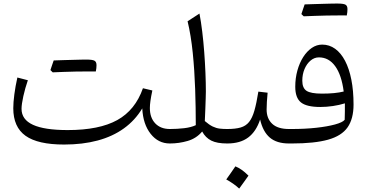

<svg xmlns="http://www.w3.org/2000/svg" viewBox="-20 -822 2113 1100"><path d="M795 -201Q799.5 -110.5 843 -55.3Q886.5 0 953 0H953.5V-82.9H953Q900.1 -82.9 869.3 -115.3Q838.6 -147.7 838.6 -203.1Q838.6 -220.4 841.9 -244.2Q845.2 -267.9 852.8 -303.7L798.9 -316.5Q755.2 -191.4 651.9 -134.1Q548.6 -76.8 368 -76.8Q234.7 -76.8 169 -106.9Q103.4 -137 103.4 -198.5Q103.4 -224.3 113.7 -271Q124.1 -317.7 139.6 -362.3L79.5 -377.9Q68.3 -328.1 62.2 -281.6Q56.1 -235 56.1 -201.8Q56.1 -94.2 126.3 -44.1Q196.5 6.1 347.5 6.1Q453.7 6.1 539.6 -17Q625.6 -40.1 689.8 -86.4Q754 -132.6 795 -201ZM478.6 -412.6Q494.1 -412.6 504 -412.6Q513.8 -412.5 519.7 -412.5Q525.5 -412.5 528.9 -412.5Q531.1 -421.4 532 -431.5Q532.9 -441.5 532.9 -448.7Q532.9 -467.8 521.3 -474.2Q509.8 -480.7 474.5 -480.7Q440 -471.3 405.6 -461.1Q371.1 -451 337 -440.8Q302.8 -430.7 268.9 -420.4Q272.3 -417.1 275.5 -413.9Q278.7 -410.7 282 -407.5Q313.1 -408.8 346.6 -410.1Q380.2 -411.3 413.7 -412Q447.2 -412.6 478.6 -412.6ZM282 -407.5Q314.3 -419.4 346.4 -431.3Q378.5 -443.1 410.6 -455.7Q442.6 -468.3 474.5 -480.7Q464.9 -480.7 444.9 -480.3Q424.9 -480 398.7 -479.1Q372.5 -478.3 343.6 -477.6Q314.6 -476.9 287.6 -475.7Q282.8 -462.1 278.2 -448.5Q273.7 -434.9 268.9 -420.4Q272.3 -417.1 275.5 -413.9Q278.7 -410.7 282 -407.5Z M1122.8 -744.3 1054.7 -700.2Q1074.1 -619.9 1084.3 -519.2Q1094.4 -418.6 1098.1 -311.5Q1101.7 -204.5 1101.7 -104.9Q1074.9 -92.2 1034.7 -87.5Q994.5 -82.9 953.6 -82.9Q945.8 -82.9 941.9 -75.3Q938 -67.6 938 -51V-31.9Q938 -15.3 941.9 -7.6Q945.8 0 953.6 0Q1005.4 0 1055.4 -14.6Q1105.5 -29.2 1138.2 -68.6Q1157.6 -32.9 1190.5 -16.4Q1223.4 0 1281.1 0H1281.6V-82.9H1281.1Q1257.8 -82.9 1238.4 -85.2Q1218.9 -87.5 1198.8 -97.1Q1178.7 -106.7 1153.4 -128.5Q1155.3 -163.8 1156.4 -198Q1157.6 -232.2 1158.5 -258.7Q1159.4 -285.3 1159.4 -297Q1159.4 -346.6 1157 -404.8Q1154.6 -462.9 1150.1 -523.1Q1145.6 -583.3 1138.7 -640.2Q1131.9 -697.1 1122.8 -744.3Z M1328.5 131.1Q1315.2 150.6 1302.5 169Q1289.8 187.3 1276.3 206.1Q1296 216.7 1314.9 229.9Q1333.8 243 1350.4 258.4Q1364.3 239.5 1377.5 221Q1390.7 202.5 1403.6 184.3Q1382.8 163.7 1364.2 150.7Q1345.6 137.8 1328.5 131.1ZM1281.7 0Q1356.3 0 1402 -34.3Q1447.7 -68.7 1470.2 -137.2Q1486.3 -67.5 1525.9 -33.7Q1565.5 0 1635.4 0H1635.9V-82.9H1635.4Q1571 -82.9 1539.3 -113Q1507.5 -143 1507.5 -194.8Q1507.5 -214.2 1509 -238.5Q1510.5 -262.8 1513.2 -290.9L1460.2 -297.1Q1449.5 -230.1 1437.4 -188Q1425.3 -145.9 1406.8 -123Q1388.3 -100.1 1358.4 -91.5Q1328.5 -82.9 1281.7 -82.9Q1273.9 -82.9 1270 -75.3Q1266.1 -67.6 1266.1 -51V-31.9Q1266.1 -15.3 1270 -7.6Q1273.9 0 1281.7 0Z M2005.5 -223.1Q2005.5 -301.9 1993 -365.3Q1980.5 -428.7 1956.9 -473.6Q1933.3 -518.6 1900.1 -542.5Q1866.9 -566.5 1825.9 -566.5Q1794.1 -566.5 1766.3 -547.5Q1738.5 -528.5 1717.2 -495.2Q1695.9 -461.8 1683.8 -418.1Q1671.6 -374.4 1671.6 -324.9Q1671.6 -261.5 1704.2 -235.3Q1736.7 -209.1 1815.2 -209.1Q1850.8 -209.1 1887.1 -214.5Q1923.4 -219.8 1955.9 -229.9Q1956 -208.1 1955.8 -182.7Q1955.6 -157.3 1954.8 -135.7Q1942.8 -120.8 1899.2 -108.9Q1855.7 -97 1791.2 -89.9Q1726.6 -82.9 1651.2 -82.9H1635.7Q1627.8 -82.9 1624 -75.2Q1620.1 -67.4 1620.1 -51V-31.9Q1620.1 -15.5 1624 -7.8Q1627.8 0 1635.7 0H1652.5Q1782.2 0 1859.8 -21.8Q1937.3 -43.6 1971.4 -92.5Q2005.5 -141.5 2005.5 -223.1ZM1949.1 -297.7Q1925 -291.7 1893.8 -288.6Q1862.6 -285.6 1824.8 -285.6Q1760.5 -285.6 1736.2 -301.7Q1711.9 -317.8 1711.9 -359.5Q1711.9 -396.5 1724.8 -426.7Q1737.6 -456.9 1759.3 -475.1Q1781 -493.3 1807.1 -493.3Q1863.7 -493.3 1900.3 -442.9Q1936.9 -392.5 1949.1 -297.7ZM1916.5 -733.6Q1932 -733.6 1941.8 -733.6Q1951.7 -733.6 1957.5 -733.6Q1963.4 -733.6 1966.8 -733.5Q1969 -742.5 1969.8 -752.5Q1970.7 -762.5 1970.7 -769.7Q1970.7 -788.8 1959.2 -795.3Q1947.6 -801.7 1912.4 -801.7Q1877.9 -792.3 1843.4 -782.1Q1809 -772 1774.8 -761.9Q1740.7 -751.8 1706.7 -741.4Q1710.2 -738.2 1713.4 -734.9Q1716.6 -731.7 1719.9 -728.6Q1750.9 -729.9 1784.5 -731.1Q1818 -732.3 1851.6 -733Q1885.1 -733.6 1916.5 -733.6ZM1719.9 -728.6Q1752.2 -740.4 1784.3 -752.3Q1816.4 -764.2 1848.4 -776.7Q1880.5 -789.3 1912.4 -801.7Q1902.7 -801.7 1882.7 -801.4Q1862.7 -801 1836.6 -800.2Q1810.4 -799.3 1781.4 -798.6Q1752.5 -797.9 1725.4 -796.8Q1720.6 -783.2 1716.1 -769.6Q1711.5 -756 1706.7 -741.4Q1710.2 -738.2 1713.4 -734.9Q1716.6 -731.7 1719.9 -728.6Z"/></svg>

Font: Pinar-VF
Style: Regular
Weight: 300
Designer: Amin Abedi
Version: Version 3.0